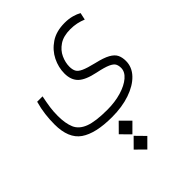

<svg xmlns="http://www.w3.org/2000/svg" viewBox="-225 -500 1035 1035"><g transform="rotate(-45 293.0 18.0)"><path d="M273.9 159.2Q148.9 159.2 87.6 116.7Q26.4 74.2 26.4 -32.7Q26.4 -70.3 31 -107.7Q35.6 -145 46.9 -185.1H87.9Q79.6 -144 75.4 -114.7Q71.3 -85.4 71.3 -52.2Q71.3 4.4 86.9 41.3Q102.5 78.1 148.2 95.7Q193.8 113.3 283.7 113.3Q342.3 113.3 390.6 98.9Q439 84.5 467.5 60.1Q496.1 35.6 496.1 5.9Q496.1 -11.7 489.5 -24.7Q482.9 -37.6 459.2 -48.3Q435.5 -59.1 383.8 -69.8Q315.4 -84 286.9 -111.3Q258.3 -138.7 258.3 -189Q258.3 -234.9 280 -279.1Q301.8 -323.2 344.7 -352.3Q387.7 -381.3 452.1 -381.3Q482.9 -381.3 508.3 -374.3Q533.7 -367.2 550.3 -357.4L541.5 -316.9Q520.5 -325.7 498 -330.6Q475.6 -335.4 449.2 -335.4Q397 -335.4 364.7 -313.7Q332.5 -292 317.9 -259.8Q303.2 -227.5 303.2 -195.8Q303.2 -174.3 310.5 -159.7Q317.9 -145 341.8 -134Q365.7 -123 414.6 -111.3Q467.8 -99.1 494.9 -84Q522 -68.8 531.5 -49.1Q541 -29.3 541 -2.4Q541 44.9 506.3 81.3Q471.7 117.7 411.4 138.4Q351.1 159.2 273.9 159.2ZM285.6 302.2 233.9 250 285.6 197.8 337.9 250ZM284.7 417 232.4 365.2 284.7 312.5 336.4 365.2Z"/></g></svg>

Font: Cascadia Code NF ExtraLight
Style: Regular
Weight: 200
Monospace: yes
Designer: Aaron Bell
Foundry: Saja Typeworks
Version: Version 2404.023; ttfautohint (v1.8.4)